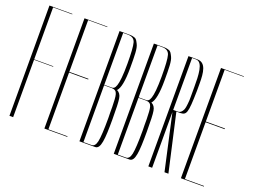

<svg xmlns="http://www.w3.org/2000/svg" viewBox="-129 -1195 1957 1483"><g transform="rotate(20 849.0 -453.0)"><path d="M50.8 0H81.1V-471.7H238.3V-475.6H81.1V-902.3H238.3V-906.2H49.8Z M526.4 0V-4.9H369.1V-471.7H526.4V-477.5H369.1V-902.3H526.4V-906.2H337.9V0Z M626 0H754.9C800.8 0 807.6 -81.1 807.6 -246.1C807.6 -334 805.7 -390.6 800.8 -417C796.9 -443.4 784.2 -461.9 763.7 -471.7C788.1 -496.1 800.8 -561.5 800.8 -666C800.8 -766.6 800.8 -827.1 784.2 -858.4C773.4 -878.9 767.6 -895.5 747.1 -900.4C726.6 -907.2 713.9 -906.2 681.6 -906.2H664.1H626ZM657.2 -4.9V-471.7H720.7C771.5 -469.7 770.5 -431.6 773.4 -337.9V-293C773.4 -274.4 773.4 -257.8 774.4 -245.1C774.4 -148.4 770.5 -84 763.7 -51.8C756.8 -20.5 744.1 -4.9 723.6 -4.9ZM657.2 -475.6V-902.3H695.3C729.5 -902.3 750 -888.7 757.8 -861.3C765.6 -834 769.5 -776.4 769.5 -689.5C769.5 -494.1 743.2 -475.6 719.7 -475.6Z M908.2 0H1037.1C1083 0 1089.8 -81.1 1089.8 -246.1C1089.8 -334 1087.9 -390.6 1083 -417C1079.1 -443.4 1066.4 -461.9 1045.9 -471.7C1070.3 -496.1 1083 -561.5 1083 -666C1083 -766.6 1083 -827.1 1066.4 -858.4C1055.7 -878.9 1049.8 -895.5 1029.3 -900.4C1008.8 -907.2 996.1 -906.2 963.9 -906.2H946.3H908.2ZM939.5 -4.9V-471.7H1002.9C1053.7 -469.7 1052.7 -431.6 1055.7 -337.9V-293C1055.7 -274.4 1055.7 -257.8 1056.6 -245.1C1056.6 -148.4 1052.7 -84 1045.9 -51.8C1039.1 -20.5 1026.4 -4.9 1005.9 -4.9ZM939.5 -475.6V-902.3H977.5C1011.7 -902.3 1032.2 -888.7 1040 -861.3C1047.9 -834 1051.8 -776.4 1051.8 -689.5C1051.8 -494.1 1025.4 -475.6 1002 -475.6Z M1223.6 0V-458L1325.2 0H1357.4L1251 -471.7H1256.8H1282.2C1333 -474.6 1341.8 -486.3 1345.7 -674.8V-702.1V-738.3C1345.7 -827.1 1336.9 -906.2 1265.6 -906.2H1192.4V0ZM1223.6 -902.3H1255.9C1315.4 -902.3 1316.4 -789.1 1316.4 -699.2V-674.8V-647.5V-617.2C1316.4 -601.6 1316.4 -573.2 1313.5 -557.6C1312.5 -543 1308.6 -520.5 1303.7 -508.8C1294.9 -489.3 1281.2 -475.6 1260.7 -475.6H1223.6Z M1648.4 0V-4.9H1491.2V-471.7H1648.4V-477.5H1491.2V-902.3H1648.4V-906.2H1460V0Z"/></g></svg>

Font: Caledo
Style: Light
Weight: 300
Designer: BSozoo
Foundry: BSozoo
Version: Version 002.000